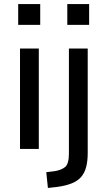

<svg xmlns="http://www.w3.org/2000/svg" viewBox="-20 -737 521 950"><path d="M70 -614V-717H179V-614ZM79 0V-497H172V0ZM313 -614V-717H421V-614ZM217 193 209 115 250 110Q282 105 301.5 90Q321 75 321 22V-497H414V21Q414 59 406.5 88.5Q399 118 382 138Q365 158 335.5 170Q306 182 262 188Z"/></svg>

Font: Nunito Sans 7pt Condensed Medium
Style: Regular
Weight: 500
Width: 3
Designer: Vernon Adams
Foundry: Vernon Adams
Version: Version 3.101;gftools[0.9.27]